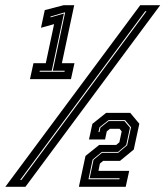

<svg xmlns="http://www.w3.org/2000/svg" viewBox="-64 -720 637 740"><path d="M51.5 -415 65 -476.5H112.5L144.5 -627L94 -613L108.5 -681L181.5 -700H222L174.5 -476.5H223L209.5 -415ZM88.5 -443.5H184.5L185.5 -447.5H139.5L187 -672H184L131 -656.5L130.5 -653L182.5 -668L135.5 -447.5H89.5ZM-43.5 0 476.5 -700H553.5L34 0ZM13.5 -26.5H18.5L500.5 -676.5H495.5ZM240 0 265.5 -119 318.5 -161.5H384L396 -171.5L405 -213.5L397 -223.5H359.5L347.5 -213.5L341 -182.5H279L292 -242.5L345 -285H438L473 -243L451.5 -143.5L398.5 -100H333.5L321 -89.5L315.5 -61.5H434L420.5 0ZM277 -29H396.5L397 -33H281.5L296.5 -104L329 -131H391.5L426 -160L441 -229.5L418 -257H354.5L319.5 -229.5L315.5 -211H319.5L323 -228L355 -253.5H415.5L437 -228L422.5 -161L391 -134.5H328.5L293 -105Z"/></svg>

Font: Tourney Thin ExtraBold
Style: Italic
Weight: 800
Italic angle: -12°
Version: Version 1.015